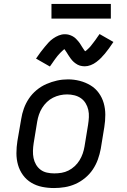

<svg xmlns="http://www.w3.org/2000/svg" viewBox="-20 -942 640 970"><path d="M253 8Q222 8 192.5 2Q163 -4 138 -19Q113 -34 96 -57.5Q79 -81 71 -109Q63 -137 63 -168Q63 -199 68 -230L87 -340Q91 -367 100.5 -393.5Q110 -420 126 -444Q142 -468 165 -487Q188 -506 214.5 -517.5Q241 -529 268 -535Q295 -541 323 -541Q354 -541 383 -533.5Q412 -526 437 -511Q462 -496 479 -472.5Q496 -449 504 -421Q512 -393 512 -362Q512 -331 507 -300L489 -190Q484 -163 474.5 -136.5Q465 -110 449 -86Q433 -62 410 -43Q387 -24 361 -12.5Q335 -1 307.5 3.5Q280 8 253 8ZM254 -66Q273 -66 291 -69Q309 -72 326 -80.5Q343 -89 357.5 -102.5Q372 -116 382 -132.5Q392 -149 398 -166.5Q404 -184 407 -202L425 -312Q428 -331 429 -350Q430 -369 426 -387Q422 -405 412.5 -420.5Q403 -436 388.5 -446Q374 -456 356 -460.5Q338 -465 319 -465Q301 -465 283 -461Q265 -457 248 -448.5Q231 -440 217 -426.5Q203 -413 193 -397Q183 -381 177 -363.5Q171 -346 168 -328L150 -218Q147 -199 146.5 -180Q146 -161 149.5 -143.5Q153 -126 162 -110.5Q171 -95 185 -84.5Q199 -74 217 -70Q235 -66 254 -66ZM232 -606 162 -646Q174 -664 185 -678.5Q196 -693 206 -705Q216 -717 225.5 -727.5Q235 -738 248.5 -747.5Q262 -757 277 -763Q292 -769 307 -769Q313 -769 318 -768.5Q323 -768 328 -766.5Q333 -765 338 -763Q343 -761 347.5 -758.5Q352 -756 356 -753Q360 -750 363 -747Q366 -744 370 -739.5Q374 -735 377.5 -731Q381 -727 383.5 -723Q386 -719 388.5 -715Q391 -711 393.5 -707Q396 -703 399 -698.5Q402 -694 405 -689.5Q408 -685 410 -683Q414 -685 420 -690.5Q426 -696 429.5 -699.5Q433 -703 436.5 -707Q440 -711 444 -716.5Q448 -722 452.5 -727.5Q457 -733 462 -740Q467 -747 472 -754.5Q477 -762 483 -770L553 -730Q541 -712 530.5 -697.5Q520 -683 510 -671Q500 -659 490 -649Q480 -639 467 -629Q454 -619 438.5 -613Q423 -607 408 -607Q402 -607 395.5 -608Q389 -609 383.5 -610.5Q378 -612 372.5 -615Q367 -618 362 -621.5Q357 -625 353 -628.5Q349 -632 344.5 -637Q340 -642 336.5 -647Q333 -652 330 -656.5Q327 -661 324 -665.5Q321 -670 317.5 -676Q314 -682 310.5 -686.5Q307 -691 305 -694Q302 -691 295.5 -685.5Q289 -680 286 -676.5Q283 -673 279 -669Q275 -665 271 -660Q267 -655 262.5 -649Q258 -643 253 -636Q248 -629 243 -621.5Q238 -614 232 -606ZM240 -848V-922H540V-848Z"/></svg>

Font: Iosevka Slab Extended
Style: Italic
Weight: 400
Width: 7
Italic angle: -9°
Monospace: yes
Designer: Belleve Invis
Foundry: Belleve Invis
Version: Version 11.1.0; ttfautohint (v1.8.3)